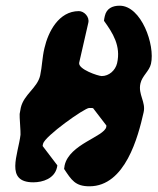

<svg xmlns="http://www.w3.org/2000/svg" viewBox="-20 -613 553 674"><path d="M205 -20C231 19 244 41 294 41C420 41 465 -134 484 -218C493 -255 464 -281 473 -320C479 -347 504 -363 510 -389C525 -455 476 -593 400 -593C374 -593 354 -583 348 -557C347 -554 345 -542 345 -540C376 -497 405 -452 391 -391C385 -366 363 -346 337 -346C325 -346 253 -370 258 -393L290 -533C295 -554 275 -574 257 -574C186 -574 149 -501 136 -444C128 -411 128 -380 121 -348C111 -304 64 -282 53 -235C52 -230 49 -214 49 -213C48 -206 53 -147 52 -140C44 -71 -4 27 97 27C130 27 171 14 180 -25C180 -27 182 -33 181 -33L130 -100C129 -100 131 -106 131 -108C137 -135 277 -234 293 -234C297 -234 307 -234 307 -233L353 -173C354 -173 353 -169 353 -167C345 -133 224 -107 207 -33C207 -31 205 -22 205 -20Z"/></svg>

Font: Charger
Style: OversprayIt
Weight: 400
Designer: Jasper
Foundry: Cannot Into Space Fonts
Version: Version 0.980